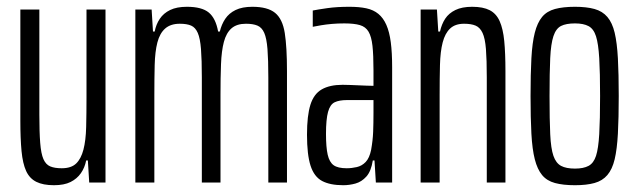

<svg xmlns="http://www.w3.org/2000/svg" viewBox="-20 -538 1877 566"><path d="M139 8Q107 8 87 -2Q67 -12 57 -34Q47 -56 43.5 -92.5Q40 -129 40 -182V-510H96V-200Q96 -149 98.5 -117Q101 -85 108 -69Q115 -53 128 -47.5Q141 -42 162 -42Q190 -42 204.5 -56Q219 -70 226 -97Q233 -124 234 -163.5Q235 -203 235 -252V-510H291V0H243L239 -65H234Q230 -44 218.5 -27.5Q207 -11 188 -1.5Q169 8 139 8Z M379 0V-510H427L431 -445H436Q440 -466 451 -482.5Q462 -499 481.5 -508.5Q501 -518 531 -518Q575 -518 595.5 -501Q616 -484 623 -445H628Q633 -466 644 -482.5Q655 -499 674.5 -508.5Q694 -518 724 -518Q769 -518 791 -500Q813 -482 819.5 -440.5Q826 -399 826 -328V0H771V-310Q771 -362 768.5 -393.5Q766 -425 759 -441Q752 -457 739 -462.5Q726 -468 705 -468Q678 -468 662.5 -454.5Q647 -441 640 -414.5Q633 -388 631.5 -348.5Q630 -309 630 -258V0H575V-310Q575 -362 572.5 -393.5Q570 -425 563 -441Q556 -457 543.5 -462.5Q531 -468 510 -468Q483 -468 467 -454Q451 -440 444 -413Q437 -386 436 -346.5Q435 -307 435 -258V0Z M992 8Q953 8 929.5 -4.5Q906 -17 895.5 -49.5Q885 -82 885 -141Q885 -197 895 -229Q905 -261 928.5 -274.5Q952 -288 990 -288Q1000 -288 1012 -287.5Q1024 -287 1036.5 -286.5Q1049 -286 1060.5 -285.5Q1072 -285 1081 -285V-331Q1081 -376 1078 -403Q1075 -430 1066.5 -444.5Q1058 -459 1041 -464Q1024 -469 995 -469Q976 -469 958.5 -467.5Q941 -466 926.5 -463.5Q912 -461 902 -459V-507Q917 -510 945 -514Q973 -518 1010 -518Q1039 -518 1060 -513.5Q1081 -509 1095.5 -497Q1110 -485 1119 -464.5Q1128 -444 1132 -413.5Q1136 -383 1136 -340V0H1088L1084 -65H1079Q1074 -33 1060 -17.5Q1046 -2 1028 3Q1010 8 992 8ZM1002 -42Q1017 -42 1032 -45.5Q1047 -49 1058 -60.5Q1069 -72 1074 -96Q1079 -124 1080 -149Q1081 -174 1081 -205V-243H1003Q980 -243 966.5 -236.5Q953 -230 947 -208Q941 -186 941 -143Q941 -104 946 -82Q951 -60 963.5 -51Q976 -42 1002 -42Z M1220 0V-510H1268L1272 -445H1277Q1282 -467 1292.5 -483Q1303 -499 1322.5 -508.5Q1342 -518 1372 -518Q1404 -518 1423.5 -508Q1443 -498 1453 -475.5Q1463 -453 1466.5 -417Q1470 -381 1470 -328V0H1415V-310Q1415 -362 1412.5 -393.5Q1410 -425 1402.5 -441Q1395 -457 1382 -462.5Q1369 -468 1348 -468Q1322 -468 1307 -454Q1292 -440 1285 -413Q1278 -386 1277 -346.5Q1276 -307 1276 -258V0Z M1675 8Q1640 8 1616 1.5Q1592 -5 1578 -22Q1564 -39 1556.5 -68.5Q1549 -98 1546.5 -144Q1544 -190 1544 -255Q1544 -320 1546.5 -366Q1549 -412 1556.5 -441.5Q1564 -471 1578 -488Q1592 -505 1616 -511.5Q1640 -518 1675 -518Q1709 -518 1732.5 -511.5Q1756 -505 1770.5 -488Q1785 -471 1792 -441.5Q1799 -412 1801.5 -366Q1804 -320 1804 -255Q1804 -190 1801.5 -144Q1799 -98 1792 -68.5Q1785 -39 1770.5 -22Q1756 -5 1732.5 1.5Q1709 8 1675 8ZM1675 -41Q1700 -41 1715 -49Q1730 -57 1737 -78.5Q1744 -100 1746.5 -142.5Q1749 -185 1749 -255Q1749 -324 1746.5 -366.5Q1744 -409 1737 -431Q1730 -453 1715 -461Q1700 -469 1675 -469Q1649 -469 1634 -461.5Q1619 -454 1611.5 -431.5Q1604 -409 1602 -366.5Q1600 -324 1600 -255Q1600 -185 1602 -142.5Q1604 -100 1611.5 -78.5Q1619 -57 1634 -49Q1649 -41 1675 -41Z"/></svg>

Font: Saira UltraCondensed
Style: Regular
Weight: 400
Width: 1
Designer: Hector Gatti with collaboration of the Omnibus-Type team
Foundry: Omnibus-Type
Version: Version 1.101